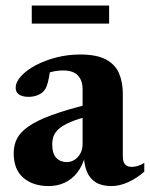

<svg xmlns="http://www.w3.org/2000/svg" viewBox="-20 -646 531 680"><path d="M294.5 -277 297 -235Q255.5 -225 229.5 -213.8Q203.5 -202.5 189.5 -190.5Q175.5 -178.5 170.2 -164.8Q165 -151 165 -135Q165 -102 179.2 -87Q193.5 -72 216 -72Q232 -72 244.8 -80.5Q257.5 -89 265 -103.2Q272.5 -117.5 272.5 -135.5V-330.5Q272.5 -361 255.8 -378.8Q239 -396.5 203 -396.5Q188 -396.5 172 -393.5Q156 -390.5 143 -385L160.5 -419Q157 -389.5 153.2 -370.8Q149.5 -352 145.5 -341.2Q141.5 -330.5 135.5 -324Q127.5 -314.5 112.8 -308.8Q98 -303 81.5 -303Q59.5 -303 47.5 -311.2Q35.5 -319.5 35.5 -334.5Q35.5 -355.5 55 -376.8Q74.5 -398 107.2 -415.2Q140 -432.5 180.5 -442.8Q221 -453 263.5 -453Q322 -453 355 -435.5Q388 -418 401.5 -386.5Q415 -355 415 -313.5V-92Q415 -79.5 418.5 -71.2Q422 -63 429 -59Q436 -55 446.5 -55Q456 -55 467.5 -58.2Q479 -61.5 491 -69V-38Q463.5 -14 433.2 -0.5Q403 13 375 13Q340.5 13 319.2 -0.2Q298 -13.5 288 -37.5Q278 -61.5 277 -94L282 -95Q272.5 -59 253.8 -35Q235 -11 209.2 1Q183.5 13 152.5 13Q97 13 62.8 -16.2Q28.5 -45.5 28.5 -103.5Q28.5 -131.5 39.8 -154.2Q51 -177 79.8 -197.5Q108.5 -218 160.8 -237.5Q213 -257 294.5 -277ZM92.5 -562.5V-626.5H366.5V-562.5Z"/></svg>

Font: Newsreader 24pt
Style: Bold
Weight: 700
Designer: Hugues Gentile
Foundry: Production Type
Version: Version 1.003